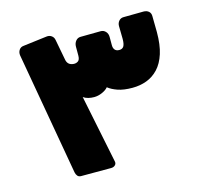

<svg xmlns="http://www.w3.org/2000/svg" viewBox="-93 -718 881 827"><g transform="rotate(-15 348.0 -304.5)"><path d="M170 5Q160 5 154.5 -1.5Q149 -8 147 -18L51 -565Q49 -579 56 -589.5Q63 -600 76 -601L181 -614Q194 -616 204 -609Q214 -602 216 -589L233 -499Q237 -472 264 -470Q275 -469 284 -475Q293 -481 293 -500V-539Q293 -554 301.5 -564.5Q310 -575 323 -575L413 -576Q426 -576 435 -566.5Q444 -557 444 -542V-505Q444 -492 450.5 -484.5Q457 -477 470 -477Q484 -477 490 -487Q496 -497 496 -520L495 -577Q495 -590 503 -599.5Q511 -609 524 -609L613 -610Q627 -610 636 -602.5Q645 -595 645 -581L646 -510Q646 -453 633.5 -414Q621 -375 598.5 -351Q576 -327 546.5 -316Q517 -305 483 -305Q444 -305 418 -314Q392 -323 376 -336Q367 -325 349 -317Q331 -309 313 -309Q300 -309 287.5 -312Q275 -315 265 -322L327 -18Q329 -8 322 -1.5Q315 5 304 5Z"/></g></svg>

Font: Rubik Black
Style: Italic
Weight: 900
Italic angle: -12°
Designer: Hubert and Fischer
Foundry: Hubert and Fischer
Version: Version 2.300;gftools[0.9.30]